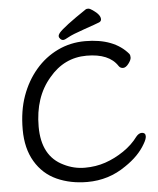

<svg xmlns="http://www.w3.org/2000/svg" viewBox="-59 -931 822 999"><g transform="rotate(-5 351.5 -431.0)"><path d="M501 -820Q501 -809 490 -804Q473 -797 409 -775Q345 -753 324.5 -741Q304 -729 296 -729Q288 -729 281 -736Q274 -743 274 -750.5Q274 -758 281 -767Q306 -797 427 -878Q430 -880 439 -880Q448 -880 463 -869Q501 -843 501 -820ZM559 -45Q469 18 357 18Q269 18 198 -14Q127 -46 86 -115Q45 -184 45 -282.5Q45 -381 72.5 -457.5Q100 -534 149 -591.5Q198 -649 264.5 -681Q331 -713 408 -713Q560 -713 633 -626Q637 -620 637 -607.5Q637 -595 622.5 -576Q608 -557 593.5 -557Q579 -557 571 -569Q527 -637 409.5 -637Q292 -637 213 -542Q129 -445 129 -290.5Q129 -136 241 -83Q293 -57 350.5 -57Q408 -57 458 -74Q508 -91 554.5 -122.5Q601 -154 631 -195Q645 -212 661 -212Q669 -212 674.5 -207.5Q680 -203 680 -193Q680 -178 665 -153Q631 -93 559 -45Z"/></g></svg>

Font: Moon Stars Kai
Style: Bold
Weight: 700
Designer: GuiWonder
Version: Version 1.101